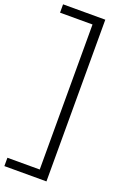

<svg xmlns="http://www.w3.org/2000/svg" viewBox="-208 -868 760 1147"><g transform="rotate(20 172.0 -294.0)"><path d="M-17.5 220V167H188V-755H-18.5V-808H250V220Z"/></g></svg>

Font: Encode Sans Exp Lt
Style: Regular
Weight: 300
Width: 7
Designer: Multiple Designers
Foundry: Impallari Type
Version: Version 3.002; ttfautohint (v1.8.3) -l 8 -r 50 -G 200 -x 14 